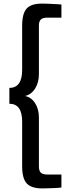

<svg xmlns="http://www.w3.org/2000/svg" viewBox="-20 -888 396 1066"><path d="M32 -400Q103 -400 103 -500V-745Q103 -813 128 -840.5Q153 -868 213 -868Q222 -868 238.5 -867.5Q255 -867 272 -866Q289 -865 303 -864.5Q317 -864 321 -863V-790H243Q217 -790 206.5 -779.5Q196 -769 196 -746V-476Q196 -430 175 -396.5Q154 -363 119 -355Q154 -348 175 -315Q196 -282 196 -236V36Q196 60 206.5 70.5Q217 81 243 81H321V153Q317 154 303.5 155Q290 156 273.5 156.5Q257 157 240.5 157.5Q224 158 214 158Q154 158 128.5 130.5Q103 103 103 35V-213Q103 -312 32 -312Z"/></svg>

Font: Encode Sans Normal
Style: Medium
Weight: 500
Designer: Pablo Impallari, Andres Torresi
Foundry: Pablo Impallari, Andres Torresi
Version: Version 1.000; ttfautohint (v1.00) -l 8 -r 50 -G 200 -x 14 -